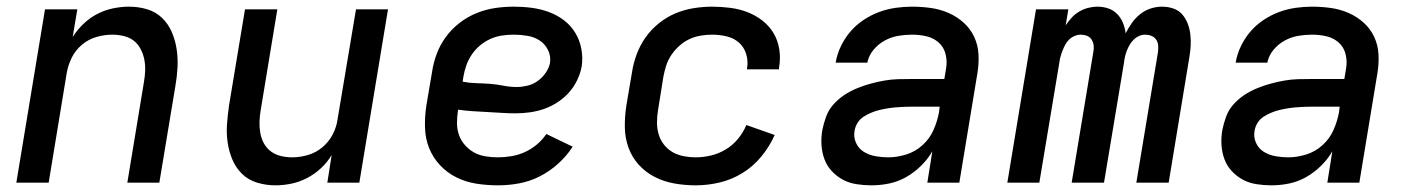

<svg xmlns="http://www.w3.org/2000/svg" viewBox="-20 -548 4240 576"><path d="M29 0 115 -520H212L198 -437Q212 -459 231 -477Q250 -495 272.5 -506.5Q295 -518 319.5 -523Q344 -528 367 -528Q396 -528 422 -520Q448 -512 466.5 -494Q485 -476 495.5 -451.5Q506 -427 510 -400Q514 -373 512.5 -345Q511 -317 506 -289L458 0H362L412 -303Q415 -320 415.5 -337.5Q416 -355 412.5 -371.5Q409 -388 401 -402.5Q393 -417 380.5 -426.5Q368 -436 351 -440Q334 -444 317 -444Q293 -444 269 -437Q245 -430 225.5 -413.5Q206 -397 195 -374.5Q184 -352 180 -328L126 0Z M806 8Q778 8 751.5 0Q725 -8 706.5 -26Q688 -44 677.5 -68.5Q667 -93 663 -120Q659 -147 661 -175Q663 -203 667 -231L715 -520H812L762 -217Q759 -200 758.5 -182.5Q758 -165 761 -148.5Q764 -132 772 -117.5Q780 -103 793 -93.5Q806 -84 822.5 -80Q839 -76 857 -76Q880 -76 904 -83Q928 -90 947.5 -106.5Q967 -123 978.5 -145.5Q990 -168 993 -192L1048 -520H1144L1058 0H962L975 -83Q962 -61 942.5 -43Q923 -25 900.5 -13.5Q878 -2 854 3Q830 8 806 8Z M1474 8Q1441 8 1409 3Q1377 -2 1349 -16Q1321 -30 1300 -52.5Q1279 -75 1267.5 -103.5Q1256 -132 1255 -165Q1254 -198 1259 -231L1276 -331Q1280 -359 1290 -386Q1300 -413 1317.5 -437Q1335 -461 1359 -479.5Q1383 -498 1410.5 -509Q1438 -520 1466 -524Q1494 -528 1521 -528Q1549 -528 1575.5 -524.5Q1602 -521 1626.5 -512Q1651 -503 1671.5 -487.5Q1692 -472 1705.5 -450Q1719 -428 1724 -401.5Q1729 -375 1725 -348Q1721 -327 1711 -306.5Q1701 -286 1686 -269.5Q1671 -253 1651.5 -240.5Q1632 -228 1611.5 -221Q1591 -214 1569.5 -211Q1548 -208 1527 -208Q1505 -208 1483.5 -209.5Q1462 -211 1440.5 -212Q1419 -213 1397 -214.5Q1375 -216 1354 -219V-217Q1351 -198 1351 -179Q1351 -160 1357 -143Q1363 -126 1375 -112.5Q1387 -99 1402.5 -90.5Q1418 -82 1436.5 -79Q1455 -76 1474 -76Q1494 -76 1514.5 -79.5Q1535 -83 1554 -91.5Q1573 -100 1590 -114Q1607 -128 1619 -146L1698 -108Q1680 -80 1654.5 -57Q1629 -34 1599.5 -19Q1570 -4 1538 2Q1506 8 1474 8ZM1531 -287Q1546 -287 1562.5 -291Q1579 -295 1593 -305Q1607 -315 1617 -329.5Q1627 -344 1630 -359Q1633 -380 1624 -398Q1615 -416 1599 -426.5Q1583 -437 1562.5 -440.5Q1542 -444 1522 -444Q1504 -444 1486.5 -441.5Q1469 -439 1452 -431.5Q1435 -424 1420.5 -412Q1406 -400 1395.5 -384.5Q1385 -369 1379 -352Q1373 -335 1370 -317L1368 -303Q1388 -299 1408.5 -298.5Q1429 -298 1449.5 -296.5Q1470 -295 1490 -291Q1510 -287 1531 -287Z M2067 8Q2035 8 2003.5 2.5Q1972 -3 1944.5 -17Q1917 -31 1896.5 -53.5Q1876 -76 1865.5 -105Q1855 -134 1854.5 -166Q1854 -198 1859 -231L1876 -331Q1880 -358 1890 -385Q1900 -412 1916.5 -435.5Q1933 -459 1956.5 -478Q1980 -497 2006.5 -508Q2033 -519 2061 -523.5Q2089 -528 2116 -528Q2143 -528 2170.5 -524.5Q2198 -521 2222.5 -511.5Q2247 -502 2267.5 -486Q2288 -470 2301 -448Q2314 -426 2318 -399Q2322 -372 2317 -344Q2317 -343 2317 -342Q2317 -341 2317 -340H2221Q2221 -341 2221 -341.5Q2221 -342 2221 -342Q2225 -365 2218.5 -386Q2212 -407 2196.5 -420.5Q2181 -434 2159.5 -439Q2138 -444 2116 -444Q2099 -444 2081.5 -441Q2064 -438 2048 -430.5Q2032 -423 2018 -410.5Q2004 -398 1994 -383Q1984 -368 1978.5 -351Q1973 -334 1970 -317L1954 -217Q1951 -199 1951 -180.5Q1951 -162 1956 -145Q1961 -128 1972 -114Q1983 -100 1998 -91.5Q2013 -83 2031 -79.5Q2049 -76 2067 -76Q2090 -76 2113 -81.5Q2136 -87 2157 -99.5Q2178 -112 2194 -131.5Q2210 -151 2219 -173L2304 -143Q2289 -109 2264.5 -79Q2240 -49 2207.5 -29Q2175 -9 2139 -0.5Q2103 8 2067 8Z M2595 8Q2595 8 2595 8Q2595 8 2595 8H2594Q2572 8 2549.5 4.5Q2527 1 2508.5 -9Q2490 -19 2475.5 -34.5Q2461 -50 2453.5 -70Q2446 -90 2444.5 -112.5Q2443 -135 2447 -158Q2451 -178 2458.5 -198.5Q2466 -219 2481 -235.5Q2496 -252 2514.5 -264Q2533 -276 2553 -284Q2573 -292 2593.5 -297.5Q2614 -303 2634.5 -306.5Q2655 -310 2675.5 -310.5Q2696 -311 2717 -311H2813L2818 -341Q2822 -363 2817 -384.5Q2812 -406 2796.5 -420Q2781 -434 2760 -439Q2739 -444 2716 -444Q2696 -444 2675 -440.5Q2654 -437 2634.5 -426.5Q2615 -416 2600.5 -398.5Q2586 -381 2582 -360H2487Q2491 -385 2502.5 -409Q2514 -433 2531 -453Q2548 -473 2570.5 -488Q2593 -503 2617.5 -512Q2642 -521 2667 -524.5Q2692 -528 2716 -528Q2745 -528 2773 -524Q2801 -520 2826 -509Q2851 -498 2871 -480Q2891 -462 2902.5 -437.5Q2914 -413 2915.5 -384.5Q2917 -356 2912 -327L2858 0H2762L2777 -94Q2763 -70 2742.5 -50Q2722 -30 2698 -16.5Q2674 -3 2647.5 2.5Q2621 8 2595 8ZM2645 -76Q2671 -76 2698.5 -84.5Q2726 -93 2747.5 -112.5Q2769 -132 2780.5 -158Q2792 -184 2797 -211L2799 -228H2717Q2705 -228 2692.5 -227.5Q2680 -227 2668 -226Q2656 -225 2643.5 -223Q2631 -221 2618.5 -218Q2606 -215 2594 -210Q2582 -205 2571 -198Q2560 -191 2553 -180Q2546 -169 2544 -157Q2540 -137 2548 -119.5Q2556 -102 2571.5 -92.5Q2587 -83 2606 -79.5Q2625 -76 2645 -76Z M3002 0 3088 -520H3185L3177 -472Q3185 -484 3195 -495Q3205 -506 3218 -513.5Q3231 -521 3245 -524.5Q3259 -528 3272 -528Q3272 -528 3272 -528Q3272 -528 3272 -528Q3290 -528 3305.5 -522.5Q3321 -517 3332 -505.5Q3343 -494 3349 -479Q3355 -464 3357 -448Q3365 -464 3375.5 -479Q3386 -494 3400.5 -505.5Q3415 -517 3432 -522.5Q3449 -528 3466 -528Q3466 -528 3466 -528Q3466 -528 3466 -528Q3484 -528 3500 -522.5Q3516 -517 3526.5 -505Q3537 -493 3543 -477.5Q3549 -462 3551 -445Q3553 -428 3552 -410.5Q3551 -393 3548 -376L3486 0H3389L3454 -392Q3455 -402 3454.5 -411.5Q3454 -421 3448.5 -429Q3443 -437 3434 -440.5Q3425 -444 3415 -444Q3406 -444 3397 -440Q3388 -436 3381 -429Q3374 -422 3369 -413.5Q3364 -405 3360.5 -396Q3357 -387 3355 -378Q3353 -369 3352 -360L3292 0H3195L3260 -392Q3262 -402 3261 -411.5Q3260 -421 3255 -429Q3250 -437 3241 -440.5Q3232 -444 3222 -444Q3213 -444 3203.5 -440Q3194 -436 3187 -429Q3180 -422 3175.5 -413.5Q3171 -405 3167.5 -396Q3164 -387 3161.5 -378Q3159 -369 3158 -360L3098 0Z M3795 8Q3795 8 3795 8Q3795 8 3795 8H3794Q3772 8 3749.5 4.5Q3727 1 3708.5 -9Q3690 -19 3675.5 -34.5Q3661 -50 3653.5 -70Q3646 -90 3644.5 -112.5Q3643 -135 3647 -158Q3651 -178 3658.5 -198.5Q3666 -219 3681 -235.5Q3696 -252 3714.5 -264Q3733 -276 3753 -284Q3773 -292 3793.5 -297.5Q3814 -303 3834.5 -306.5Q3855 -310 3875.5 -310.5Q3896 -311 3917 -311H4013L4018 -341Q4022 -363 4017 -384.5Q4012 -406 3996.5 -420Q3981 -434 3960 -439Q3939 -444 3916 -444Q3896 -444 3875 -440.5Q3854 -437 3834.5 -426.5Q3815 -416 3800.5 -398.5Q3786 -381 3782 -360H3687Q3691 -385 3702.5 -409Q3714 -433 3731 -453Q3748 -473 3770.5 -488Q3793 -503 3817.5 -512Q3842 -521 3867 -524.5Q3892 -528 3916 -528Q3945 -528 3973 -524Q4001 -520 4026 -509Q4051 -498 4071 -480Q4091 -462 4102.5 -437.5Q4114 -413 4115.5 -384.5Q4117 -356 4112 -327L4058 0H3962L3977 -94Q3963 -70 3942.5 -50Q3922 -30 3898 -16.5Q3874 -3 3847.5 2.5Q3821 8 3795 8ZM3845 -76Q3871 -76 3898.5 -84.5Q3926 -93 3947.5 -112.5Q3969 -132 3980.5 -158Q3992 -184 3997 -211L3999 -228H3917Q3905 -228 3892.5 -227.5Q3880 -227 3868 -226Q3856 -225 3843.5 -223Q3831 -221 3818.5 -218Q3806 -215 3794 -210Q3782 -205 3771 -198Q3760 -191 3753 -180Q3746 -169 3744 -157Q3740 -137 3748 -119.5Q3756 -102 3771.5 -92.5Q3787 -83 3806 -79.5Q3825 -76 3845 -76Z"/></svg>

Font: Iosevka SS04 Medium Extended
Style: Italic
Weight: 500
Width: 7
Italic angle: -9°
Monospace: yes
Designer: Belleve Invis
Foundry: Belleve Invis
Version: Version 19.0.0; ttfautohint (v1.8.4)